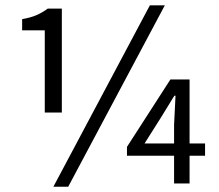

<svg xmlns="http://www.w3.org/2000/svg" viewBox="-20 -688 821 720"><path d="M147.9 -266.1V-574.2H63V-616.2Q96.2 -622.1 117.7 -631.6Q139.2 -641.1 159.2 -655.8H211.9V-266.1ZM598.1 -668 235.8 12.2H180.2L542 -668ZM632.8 -149.9V-220.2L638.2 -329.1H633.8L584 -248L522 -149.9ZM749 -104H690.9V0H632.8V-104H456.1V-137.2L619.1 -390.1H690.9V-149.9H749Z"/></svg>

Font: Pyidaungsu
Style: Regular
Weight: 400
Designer: Sun Tun
Foundry: MCF
Version: Version 2.053; ttfautohint (v1.8.2)